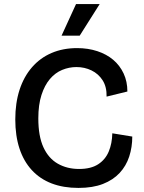

<svg xmlns="http://www.w3.org/2000/svg" viewBox="-20 -909 705 942"><path d="M365 13Q291 13 233.5 -9Q176 -31 136 -74.5Q96 -118 75.5 -180.5Q55 -243 55 -323Q55 -404 76 -468.5Q97 -533 137 -579Q177 -625 233 -649Q289 -673 358 -673Q412 -673 457.5 -658Q503 -643 535.5 -615.5Q568 -588 586.5 -548.5Q605 -509 605 -460L503 -435Q504 -483 483.5 -515Q463 -547 429 -563.5Q395 -580 355 -580Q319 -580 285 -566Q251 -552 225 -521.5Q199 -491 183.5 -443Q168 -395 168 -328Q168 -241 193 -186.5Q218 -132 263.5 -106Q309 -80 368 -80Q426 -80 461.5 -103Q497 -126 513.5 -165.5Q530 -205 531 -255L629 -239Q629 -187 614 -141Q599 -95 567 -60.5Q535 -26 485 -6.5Q435 13 365 13ZM371 -734H282L353 -889H469Z"/></svg>

Font: Bricolage Grotesque 24pt Medium
Style: Regular
Weight: 500
Designer: Mathieu Triay
Foundry: Atelier Triay
Version: Version 1.001;gftools[0.9.33.dev8+g029e19f]